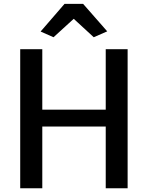

<svg xmlns="http://www.w3.org/2000/svg" viewBox="-20 -1006 790 1026"><path d="M88 0V-743H206V-420H545V-743H662V0H545V-330H206V0ZM266 -807 197 -837.5 325 -985.5H424L553 -838.5L481 -807L374 -905.5Z"/></svg>

Font: Merriweather Sans
Style: Regular
Weight: 400
Designer: Eben Sorkin
Foundry: Eben Sorkin
Version: Version 1.008; ttfautohint (v1.7.19-72a1) -l 8 -r 50 -G 200 